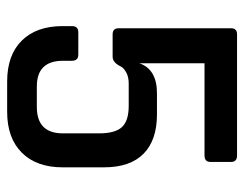

<svg xmlns="http://www.w3.org/2000/svg" viewBox="-93 -590 683 537"><g transform="rotate(90 248.5 -321.5)"><path d="M276 -340H214Q195 -340 182.5 -333Q170 -326 166 -318Q155 -295 139 -295H76Q59 -295 59 -312V-626Q59 -643 76 -643H415Q433 -643 433 -626V-569Q433 -552 415 -552H157V-370Q174 -419 241 -419H300Q372 -419 410 -381.5Q448 -344 448 -271V-155Q448 -82 407 -41Q366 0 293 0H208Q134 0 93.5 -41Q53 -82 53 -155V-181Q53 -199 70 -199H133Q150 -199 150 -181V-156Q150 -83 222 -83H279Q353 -83 353 -156V-257Q353 -302 335.5 -321Q318 -340 276 -340Z"/></g></svg>

Font: Rajdhani Semibold
Style: Regular
Weight: 600
Designer: Satya Rajpurohit, Jyotish Sonowal
Foundry: Indian Type Foundry
Version: Version 1.200;PS 1.0;hotconv 1.0.78;makeotf.lib2.5.61930; tt